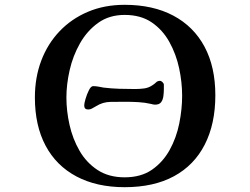

<svg xmlns="http://www.w3.org/2000/svg" viewBox="-20 -777 1040 798"><path d="M661 -405V-425Q661 -430 655.5 -435.5Q650 -441 645 -441Q635 -441 628.5 -434.5Q622 -428 614 -423Q598 -412 579.5 -409.5Q561 -407 542 -407Q509 -407 476 -408Q443 -409 410 -413Q400 -415 389 -417Q378 -419 367 -419Q358 -419 349.5 -402Q341 -385 335.5 -366Q330 -347 330 -339Q330 -322 346 -322Q356 -322 364 -327Q372 -332 380 -336Q407 -353 439 -353.5Q471 -354 502 -354Q528 -354 555 -352.5Q582 -351 608 -345Q612 -344 616 -343Q620 -342 624 -342Q642 -342 649.5 -352Q657 -362 659 -377Q661 -392 661 -405ZM737 -379Q737 -323 725 -263.5Q713 -204 685 -153.5Q657 -103 611.5 -71.5Q566 -40 498 -40Q432 -40 385.5 -70.5Q339 -101 310.5 -150.5Q282 -200 269 -258Q256 -316 256 -372Q256 -426 269.5 -485.5Q283 -545 312.5 -597Q342 -649 388 -682Q434 -715 498 -715Q565 -715 610.5 -684Q656 -653 684 -602.5Q712 -552 724.5 -493.5Q737 -435 737 -379ZM875 -381Q875 -499 830 -583Q785 -667 700.5 -712Q616 -757 498 -757Q414 -757 345.5 -728Q277 -699 227.5 -647Q178 -595 151.5 -525Q125 -455 125 -372Q125 -255 169.5 -171.5Q214 -88 298 -43.5Q382 1 498 1Q619 1 703 -44.5Q787 -90 831 -176Q875 -262 875 -381Z"/></svg>

Font: UoqMunThenKhung
Style: Regular
Weight: 400
Designer: Font-Kai, 金井和夫, 宇文滿月
Foundry: Kazuo Kanai, Moonlit Owen
Version: Version 1.197